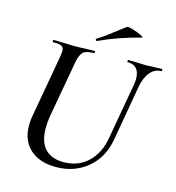

<svg xmlns="http://www.w3.org/2000/svg" viewBox="-117 -890 918 1004"><g transform="rotate(15 342.0 -388.5)"><path d="M563 -540Q563 -576 546.5 -594.5Q530 -613 498 -613Q495 -613 495.5 -619Q496 -625 498 -625L540 -624Q574 -622 593 -622Q612 -622 644 -624L680 -625Q684 -625 683.5 -619Q683 -613 680 -613Q644 -613 619.5 -583Q595 -553 586 -501L534 -203Q516 -102 445.5 -44Q375 14 276 14Q187 14 136 -32.5Q85 -79 85 -160Q85 -185 89 -208L149 -546Q153 -572 153 -578Q153 -600 140.5 -606.5Q128 -613 94 -613Q91 -613 91 -619Q91 -625 93 -625L141 -624Q181 -622 203 -622Q231 -622 273 -624L316 -625Q319 -625 318.5 -619Q318 -613 316 -613Q273 -613 257 -598Q241 -583 233 -539L179 -237Q173 -200 173 -170Q173 -95 208 -58Q243 -21 308 -21Q387 -21 440 -71Q493 -121 507 -208L560 -507Q563 -525 563 -540ZM312 -678Q308 -678 306.5 -682.5Q305 -687 308 -689Q339 -708 368.5 -730.5Q398 -753 404 -758L447 -790Q452 -794 478.5 -786Q505 -778 525.5 -768Q546 -758 535 -756Q417 -726 313 -678Z"/></g></svg>

Font: Cormorant Garamond SemiBold
Style: Italic
Weight: 600
Italic angle: -10°
Designer: Christian Thalmann (Catharsis Fonts)
Foundry: Catharsis Fonts
Version: Version 4.000